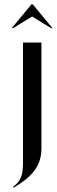

<svg xmlns="http://www.w3.org/2000/svg" viewBox="-20 -691 262 885"><path d="M34 -561H40L128 -615L216 -561H222L131 -671H125ZM171 -9V-495H86V63C86 126 69 149 40 170L43 174C136 119 171 68 171 -9Z"/></svg>

Font: Moniqa SemBd Display
Style: Regular
Weight: 600
Designer: Rajesh Rajput
Foundry: Rajesh Rajput
Version: Version 1.000